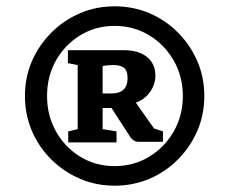

<svg xmlns="http://www.w3.org/2000/svg" viewBox="-20 -807 717 608"><path d="M343 -219Q284 -219 233 -241Q182 -263 142.5 -302Q103 -341 81 -392.5Q59 -444 59 -503Q59 -562 81 -613Q103 -664 142.5 -703.5Q182 -743 233 -765Q284 -787 343 -787Q402 -787 453.5 -765Q505 -743 544 -703.5Q583 -664 605 -613Q627 -562 627 -503Q627 -444 605 -393Q583 -342 544 -302.5Q505 -263 453.5 -241Q402 -219 343 -219ZM343 -281Q403 -281 452 -310.5Q501 -340 530 -390.5Q559 -441 559 -503Q559 -565 530 -615.5Q501 -666 452 -695.5Q403 -725 343 -725Q283 -725 234.5 -695.5Q186 -666 157.5 -616Q129 -566 129 -503Q129 -441 157.5 -390.5Q186 -340 234.5 -310.5Q283 -281 343 -281ZM196 -356V-391L226 -398V-601L195 -607V-648H373Q419 -648 445.5 -626.5Q472 -605 472 -568Q472 -539 454.5 -515Q437 -491 410 -482L468 -400L496 -391V-358H418Q410 -358 404 -362Q398 -366 394 -371L333 -465H305V-398L349 -391V-356ZM305 -511H333Q384 -511 384 -560Q384 -582 373.5 -591.5Q363 -601 338 -601Q320 -601 305 -598Z"/></svg>

Font: Faustina SemiBold
Style: Italic
Weight: 600
Italic angle: -8°
Designer: Alfonso Garcia
Foundry: http://www.omnibus-type.com
Version: Version 1.200